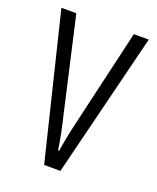

<svg xmlns="http://www.w3.org/2000/svg" viewBox="-107 -691 545 665"><g transform="rotate(20 166.0 -359.0)"><path d="M135 -93H195L327 -625H272L189 -268C179 -227 172 -189 167 -157H163C157 -200 148 -240 139 -278L60 -625H5Z"/></g></svg>

Font: Noto Sans Kannada UI ExtraCondensed Light
Style: Regular
Weight: 300
Width: 2
Designer: Jelle Bosma - Monotype Design Team
Foundry: Monotype Imaging Inc.
Version: Version 2.005